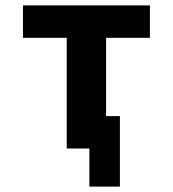

<svg xmlns="http://www.w3.org/2000/svg" viewBox="-20 -550 640 711"><path d="M424 141H311V0H227V-410H65V-530H535V-410H373V-120H424Z"/></svg>

Font: Iosevka Curly Heavy Extended
Style: Regular
Weight: 900
Width: 7
Monospace: yes
Designer: Belleve Invis
Foundry: Belleve Invis
Version: Version 11.1.0; ttfautohint (v1.8.3)